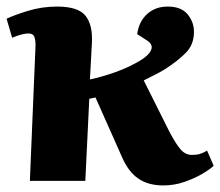

<svg xmlns="http://www.w3.org/2000/svg" viewBox="-23 -551 671 585"><path d="M68 0 85 -406Q86 -427 82 -438Q78 -449 64 -449Q54 -449 41 -445.5Q28 -442 14 -436L-3 -494Q20 -505 62.5 -518Q105 -531 151 -531Q215 -531 237.5 -503Q260 -475 257 -420L251 -309Q289 -317 329.5 -331.5Q370 -346 405 -367Q431 -383 437.5 -399Q444 -415 426 -427L395 -447Q400 -485 425 -508Q450 -531 488 -531Q529 -531 548.5 -507.5Q568 -484 568 -454Q568 -416 544.5 -391.5Q521 -367 481 -341Q465 -331 447.5 -322.5Q430 -314 415 -306L493 -150Q513 -112 527.5 -95.5Q542 -79 562 -79Q576 -79 586 -82Q596 -85 608 -92L628 -46Q618 -36 594.5 -22Q571 -8 539.5 3Q508 14 475 14Q428 14 397.5 -7.5Q367 -29 348 -74L268 -254Q264 -253 258.5 -252Q253 -251 249 -250L237 0Z"/></svg>

Font: Literata 36pt ExtraBold
Style: Italic
Weight: 800
Italic angle: -2°
Designer: Latin by Veronika Burian and Jose Scaglione. Greek by Irene Vlachou. Cyrillic by Vera Evstafieva
Foundry: TypeTogether
Version: Version 3.002